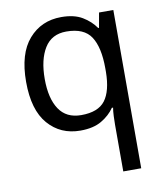

<svg xmlns="http://www.w3.org/2000/svg" viewBox="-87 -617 788 927"><g transform="rotate(-10 307.5 -153.0)"><path d="M442 11Q442 -7 443 -31Q444 -55 447 -72H441Q418 -38 377.5 -14Q337 10 273 10Q176 10 115.5 -59.5Q55 -129 55 -267Q55 -405 116.5 -475.5Q178 -546 276 -546Q339 -546 379 -522Q419 -498 443 -463H447L460 -536H530V240H442ZM290 -63Q373 -63 407.5 -108.5Q442 -154 443 -248V-266Q443 -368 409 -420.5Q375 -473 288 -473Q216 -473 181 -416.5Q146 -360 146 -265Q146 -170 181.5 -116.5Q217 -63 290 -63Z"/></g></svg>

Font: Noto Sans Modi
Style: Regular
Weight: 400
Designer: Monotype Design Team
Foundry: Monotype Imaging Inc.
Version: Version 2.003; ttfautohint (v1.8.4.7-5d5b)